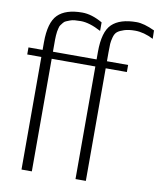

<svg xmlns="http://www.w3.org/2000/svg" viewBox="-104 -860 953 1152"><g transform="rotate(10 373.0 -284.5)"><path d="M745 -749 746 -698Q688 -728 634 -728Q595 -728 568.5 -719.5Q542 -711 528 -700Q514 -689 507.5 -665Q501 -641 500 -624Q499 -607 499 -572Q499 -567 499 -564V-518H628V-475H499V211H436V-475H170V211H107V-475H21V-518H107V-564Q107 -685 154.5 -732.5Q202 -780 303 -780Q361 -780 427 -742V-690Q356 -728 303 -728Q283 -728 266.5 -726.5Q250 -725 237.5 -720Q225 -715 215 -711Q205 -707 198 -697.5Q191 -688 186 -682Q181 -676 178 -662Q175 -648 173.5 -641.5Q172 -635 171 -617.5Q170 -600 170 -592.5Q170 -585 170 -564V-518H436V-564Q436 -687 484.5 -733.5Q533 -780 634 -780Q679 -780 745 -749Z"/></g></svg>

Font: Afta sans
Style: Regular
Weight: 400
Designer: par.qink
Foundry: Oriol Esparraguera Font
Version: Version 1.000